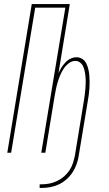

<svg xmlns="http://www.w3.org/2000/svg" viewBox="-20 -755 540 949"><path d="M176 174V156H185Q204 156 223 152.5Q242 149 260.5 140.5Q279 132 295 118.5Q311 105 322.5 88Q334 71 340 52.5Q346 34 350 15Q361 -54 372.5 -122Q384 -190 395 -259Q397 -273 399 -287Q401 -301 402 -315Q403 -329 403.5 -343.5Q404 -358 403 -371.5Q402 -385 399.5 -398.5Q397 -412 392 -424.5Q387 -437 376.5 -445.5Q366 -454 352 -454Q335 -454 319.5 -442Q304 -430 294 -414.5Q284 -399 277 -382Q270 -365 265 -348.5Q260 -332 256.5 -314.5Q253 -297 250 -280L204 0H184L303 -717H154L35 0H16L137 -735H325L269 -393Q275 -407 283.5 -420.5Q292 -434 303 -446Q314 -458 328.5 -465Q343 -472 358 -472Q374 -472 387 -463.5Q400 -455 406.5 -441.5Q413 -428 416.5 -413.5Q420 -399 421.5 -383Q423 -367 423 -351.5Q423 -336 422 -320Q421 -304 419 -288Q417 -272 414 -256L369 15Q366 36 358.5 57Q351 78 338.5 97Q326 116 308.5 131.5Q291 147 270.5 156.5Q250 166 228 170Q206 174 185 174Z"/></svg>

Font: Iosevka SS04 Thin Oblique
Style: Regular
Weight: 100
Italic angle: -9°
Monospace: yes
Designer: Belleve Invis
Foundry: Belleve Invis
Version: Version 19.0.0; ttfautohint (v1.8.4)